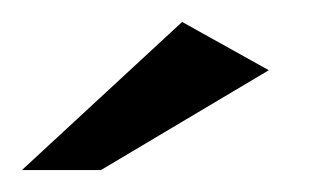

<svg xmlns="http://www.w3.org/2000/svg" viewBox="-20 -615 282 175"><path d="M0 -460 146 -595 225 -551 72 -460Z"/></svg>

Font: Genos Thin ExtraBold
Style: Regular
Weight: 800
Version: Version 1.010